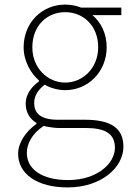

<svg xmlns="http://www.w3.org/2000/svg" viewBox="-20 -560 570 837"><path d="M275 257C423 257 518 169 518 80C518 -1 465 -38 349 -38H232C151 -38 129 -71 129 -111C129 -147 151 -172 175 -191C199 -176 234 -167 264 -167C366 -167 445 -249 445 -354C445 -414 420 -463 383 -494H509V-527H333C318 -533 294 -540 264 -540C163 -540 83 -461 83 -354C83 -290 117 -238 150 -209V-205C127 -189 92 -156 92 -108C92 -68 112 -40 139 -24V-20C90 15 59 64 59 110C59 198 141 257 275 257ZM264 -200C188 -200 121 -263 121 -354C121 -449 186 -507 264 -507C343 -507 408 -448 408 -354C408 -263 341 -200 264 -200ZM277 225C162 225 97 177 97 107C97 68 118 24 170 -11C199 -4 227 -2 234 -2H354C437 -2 481 22 481 84C481 153 403 225 277 225Z"/></svg>

Font: Noto Sans CJK HK Thin
Style: Regular
Weight: 100
Designer: Ryoko NISHIZUKA 西塚涼子 (kana, bopomofo & ideographs); Paul D. Hunt (Latin, Greek & Cyrillic); Sandoll Communications 산돌커뮤니
Foundry: Adobe
Version: Version 2.004;hotconv 1.0.118;makeotfexe 2.5.65603